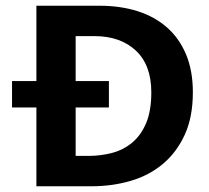

<svg xmlns="http://www.w3.org/2000/svg" viewBox="-20 -650 731 670"><path d="M327 -630Q400 -630 460 -611Q520 -592 563 -554Q606 -516 629.5 -459.5Q653 -403 653 -328Q653 -242 625 -180.5Q597 -119 549 -78.5Q501 -38 436.5 -19Q372 0 299 0H107V-275H22V-367H107V-630ZM360 -367V-275H244V-106H290Q332 -106 371.5 -116.5Q411 -127 441.5 -152.5Q472 -178 490 -220.5Q508 -263 508 -328Q508 -423 454 -473.5Q400 -524 309 -524H244V-367Z"/></svg>

Font: Mukta Malar
Style: Bold
Weight: 700
Designer: Aadarsh Rajan, Girish Dalvi, Yashodeep Gholap
Foundry: Ek Type
Version: Version 2.538;PS 1.000;hotconv 16.6.51;makeotf.lib2.5.65220;